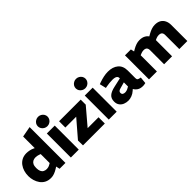

<svg xmlns="http://www.w3.org/2000/svg" viewBox="165 -1849 2917 2917"><g transform="rotate(-45 1623.5 -391.0)"><path d="M262 8Q203 8 160.5 -14.5Q118 -37 90.5 -75.5Q63 -114 49 -161.5Q35 -209 35 -258Q35 -309 49 -356.5Q63 -404 91 -442Q119 -480 161.5 -502.5Q204 -525 262 -525Q289 -525 322 -518.5Q355 -512 383 -499L405 -489V-738L576 -770V0H450L437 -61L406 -41Q371 -19 334.5 -5.5Q298 8 262 8ZM207 -259Q207 -216 219 -188.5Q231 -161 254.5 -147.5Q278 -134 312 -134Q327 -134 344 -138.5Q361 -143 379 -153L405 -168V-361L377 -371Q363 -376 346.5 -379Q330 -382 314 -382Q282 -382 258 -369.5Q234 -357 220.5 -330.5Q207 -304 207 -259Z M692 0V-516H862V0ZM777 -588Q749 -588 724.5 -602Q700 -616 686 -639Q672 -662 672 -689Q672 -717 686 -739.5Q700 -762 724.5 -776Q749 -790 777 -790Q806 -790 830 -776Q854 -762 868 -739.5Q882 -717 882 -689Q882 -662 868 -639Q854 -616 830 -602Q806 -588 777 -588Z M953 0 951 -106 1188 -381H955V-516H1420V-408L1188 -135H1422V0Z M1507 0V-516H1677V0ZM1592 -588Q1564 -588 1539.5 -602Q1515 -616 1501 -639Q1487 -662 1487 -689Q1487 -717 1501 -739.5Q1515 -762 1539.5 -776Q1564 -790 1592 -790Q1621 -790 1645 -776Q1669 -762 1683 -739.5Q1697 -717 1697 -689Q1697 -662 1683 -639Q1669 -616 1645 -602Q1621 -588 1592 -588Z M1923 8Q1881 8 1843 -7Q1805 -22 1781 -54.5Q1757 -87 1757 -136Q1757 -202 1797.5 -237.5Q1838 -273 1922 -291L2069 -324V-326Q2070 -358 2047 -373.5Q2024 -389 1971 -389Q1940 -389 1907 -385.5Q1874 -382 1842 -376L1816 -371L1791 -476L1823 -488Q1872 -505 1919 -515Q1966 -525 2012 -525Q2114 -525 2176 -473.5Q2238 -422 2238 -322V-158Q2238 -133 2251.5 -123Q2265 -113 2303 -108L2292 0Q2278 3 2263.5 5.5Q2249 8 2239 8Q2181 8 2146.5 -14.5Q2112 -37 2094 -71L2072 -52Q2039 -22 1999 -7Q1959 8 1923 8ZM1975 -115Q1991 -115 2010.5 -120.5Q2030 -126 2049 -138L2069 -149V-238L1965 -209Q1938 -202 1928 -189.5Q1918 -177 1918 -160Q1918 -138 1933.5 -126.5Q1949 -115 1975 -115Z M2371 0V-516H2498L2511 -460L2547 -481Q2582 -501 2617.5 -513Q2653 -525 2689 -525Q2749 -525 2788.5 -502Q2828 -479 2847.5 -438.5Q2867 -398 2867 -346V0H2696V-302Q2696 -336 2679.5 -354Q2663 -372 2624 -372Q2609 -372 2595.5 -368.5Q2582 -365 2569 -360L2541 -348V0ZM3022 0V-302Q3022 -336 3005.5 -354Q2989 -372 2949 -372Q2934 -372 2920.5 -368.5Q2907 -365 2894 -360L2861 -345L2814 -446L2876 -481Q2912 -501 2948 -513Q2984 -525 3020 -525Q3079 -525 3117.5 -502Q3156 -479 3175.5 -438.5Q3195 -398 3195 -346V0Z"/></g></svg>

Font: REM Medium
Style: Bold
Weight: 700
Version: Version 1.005;gftools[0.9.28]